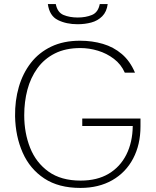

<svg xmlns="http://www.w3.org/2000/svg" viewBox="-20 -915 764 943"><path d="M375 8Q268 8 197.5 -38.5Q127 -85 91.5 -165Q56 -245 54 -344Q53 -421 72.5 -488Q92 -555 131.5 -606Q171 -657 231.5 -686Q292 -715 373 -715Q433 -715 485.5 -699.5Q538 -684 578.5 -649.5Q619 -615 643 -558H593Q575 -599 539.5 -626Q504 -653 461 -666Q418 -679 375 -679Q302 -679 249.5 -652.5Q197 -626 163.5 -579.5Q130 -533 114.5 -474Q99 -415 99 -349Q99 -262 128 -189Q157 -116 218.5 -72Q280 -28 376 -28Q457 -28 513.5 -61.5Q570 -95 600.5 -155.5Q631 -216 632 -296H384V-333H670V-294Q670 -205 634 -136.5Q598 -68 531.5 -30Q465 8 375 8ZM361 -796Q306 -796 264.5 -816.5Q223 -837 215 -895H254Q262 -854 292 -841.5Q322 -829 362 -829Q401 -829 431.5 -841.5Q462 -854 470 -895H509Q504 -857 482 -835Q460 -813 428.5 -804.5Q397 -796 361 -796Z"/></svg>

Font: Onest Thin
Style: Regular
Weight: 250
Designer: Dmitri Voloshin, Andrey Kudryavtsev
Foundry: Dmitri Voloshin, Andrey Kudryavtsev
Version: Version 1.000;gftools[0.9.33]